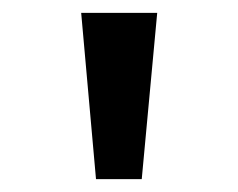

<svg xmlns="http://www.w3.org/2000/svg" viewBox="-20 -749 370 298"><path d="M129 -471 106 -729H224L200 -471Z"/></svg>

Font: Noto Sans Gurmukhi Medium
Style: Regular
Weight: 500
Designer: Jelle Bosma - Monotype Design Team
Foundry: Monotype Imaging Inc.
Version: Version 2.004; ttfautohint (v1.8.4.7-5d5b)